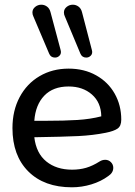

<svg xmlns="http://www.w3.org/2000/svg" viewBox="-20 -788 573 817"><path d="M33 -243Q33 -317 63.5 -374.5Q94 -432 148.5 -464Q203 -496 272 -496Q338 -496 389 -467.5Q440 -439 468 -389.5Q496 -340 496 -279Q496 -252 480.5 -241Q465 -230 430 -223Q375 -212 313 -209Q251 -206 126 -204Q134 -136 177 -101Q220 -66 287 -66Q319 -66 346.5 -74Q374 -82 404 -101Q415 -108 428 -108Q442 -108 452 -98Q462 -88 462 -74Q462 -53 441 -39Q410 -16 369 -3.5Q328 9 286 9Q168 9 100.5 -58.5Q33 -126 33 -243ZM174 -274Q254 -274 309.5 -277.5Q365 -281 411 -293Q410 -352 371 -386Q332 -420 272 -420Q206 -420 168.5 -381Q131 -342 126 -274ZM252 -735Q252 -749 263.5 -758.5Q275 -768 290 -768Q303 -768 314 -760Q325 -752 329 -736L371 -575Q375 -561 367 -552Q359 -543 347 -543Q329 -543 322 -560L256 -718Q252 -726 252 -735ZM118 -735Q118 -749 129.5 -758.5Q141 -768 156 -768Q169 -768 180 -760Q191 -752 195 -736L238 -575Q242 -561 234 -552Q226 -543 214 -543Q196 -543 189 -560L122 -718Q118 -726 118 -735Z"/></svg>

Font: SN Pro
Style: Regular
Weight: 400
Designer: Tobias Whetton
Foundry: Supernotes
Version: Version 1.003